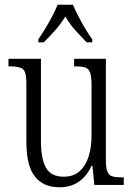

<svg xmlns="http://www.w3.org/2000/svg" viewBox="-20 -786 566 816"><path d="M233 10Q164 10 128 -36Q92 -82 92 -185V-434Q92 -482 76.5 -493Q61 -504 23 -504H16V-536H154V-186Q154 -113 175 -74Q196 -35 251 -35Q292 -35 318 -58Q344 -81 356.5 -120.5Q369 -160 369 -210V-426Q369 -462 362.5 -478.5Q356 -495 341 -499.5Q326 -504 300 -504H295V-536H430V-104Q430 -71 437 -55.5Q444 -40 459 -36Q474 -32 499 -32H506V0H381L373 -81H369Q326 10 233 10ZM143 -619Q156 -638 172 -664Q188 -690 202 -717Q216 -744 225 -766H290Q299 -744 313 -717Q327 -690 342.5 -664Q358 -638 372 -619V-606H348Q322 -633 299 -658.5Q276 -684 258 -716Q238 -684 215.5 -658.5Q193 -633 166 -606H143Z"/></svg>

Font: Noto Serif Bengali Condensed Light
Style: Regular
Weight: 300
Width: 3
Designer: Juan Bruce, Universal Thirst, Indian Type Foundry and the Monotype Design Team.
Foundry: Monotype Imaging Inc.
Version: Version 2.003; ttfautohint (v1.8.4.7-5d5b)